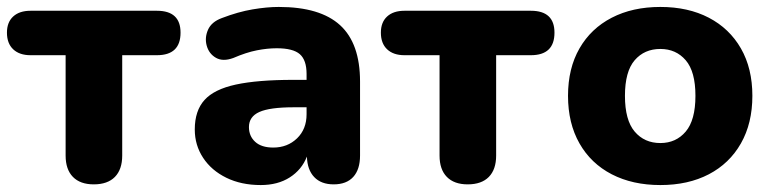

<svg xmlns="http://www.w3.org/2000/svg" viewBox="-21 -522 2227 553"><path d="M249 9Q210 9 189 -12.5Q168 -34 168 -74V-363H67Q35 -363 17 -380Q-1 -397 -1 -428Q-1 -458 17 -474.5Q35 -491 67 -491H431Q499 -491 499 -428Q499 -363 431 -363H331V-74Q331 -34 310 -12.5Q289 9 249 9Z M730 11Q674 11 631 -10Q588 -31 564 -67.5Q540 -104 540 -149Q540 -203 568 -234Q596 -265 658.5 -278.5Q721 -292 824 -292H862V-309Q862 -349 842.5 -366Q823 -383 776 -383Q749 -383 718.5 -377Q688 -371 651 -355Q621 -344 601 -355.5Q581 -367 574.5 -390Q568 -413 578 -436Q588 -459 618 -470Q665 -488 706.5 -495Q748 -502 782 -502Q901 -502 958.5 -449.5Q1016 -397 1016 -287V-74Q1016 -34 996.5 -12.5Q977 9 940 9Q904 9 884 -12Q864 -33 863 -71Q848 -33 813.5 -11Q779 11 730 11ZM862 -213H825Q756 -213 726 -199.5Q696 -186 696 -156Q696 -130 714 -113.5Q732 -97 766 -97Q807 -97 834.5 -123.5Q862 -150 862 -193Z M1326 9Q1287 9 1266 -12.5Q1245 -34 1245 -74V-363H1144Q1112 -363 1094 -380Q1076 -397 1076 -428Q1076 -458 1094 -474.5Q1112 -491 1144 -491H1508Q1576 -491 1576 -428Q1576 -363 1508 -363H1408V-74Q1408 -34 1387 -12.5Q1366 9 1326 9Z M1881 11Q1801 11 1741 -20Q1681 -51 1648 -109Q1615 -167 1615 -246Q1615 -325 1648 -382.5Q1681 -440 1741 -471Q1801 -502 1881 -502Q1961 -502 2020.5 -471Q2080 -440 2113 -382.5Q2146 -325 2146 -246Q2146 -167 2113 -109Q2080 -51 2020.5 -20Q1961 11 1881 11ZM1881 -110Q1926 -110 1954 -143Q1982 -176 1982 -246Q1982 -316 1954 -348.5Q1926 -381 1881 -381Q1835 -381 1807 -348.5Q1779 -316 1779 -246Q1779 -176 1807 -143Q1835 -110 1881 -110Z"/></svg>

Font: Chiron GoRound TC EB
Style: Regular
Weight: 700
Designer: Ryoko NISHIZUKA 西塚涼子 (kana, bopomofo & ideographs); Paul D. Hunt (Latin, Greek & Cyrillic); Sandoll Communications 산돌커뮤니
Foundry: Adobe
Version: Version 1.000;hotconv 1.1.1;makeotfexe 2.6.0